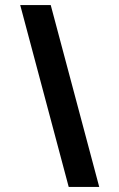

<svg xmlns="http://www.w3.org/2000/svg" viewBox="-20 -740 473 760"><path d="M180.8 -720 372.8 0H252L60 -720Z"/></svg>

Font: Manrope ExtraLight
Style: Regular
Weight: 200
Designer: Mikhail Sharanda
Foundry: Mikhail Sharanda
Version: Version 4.505